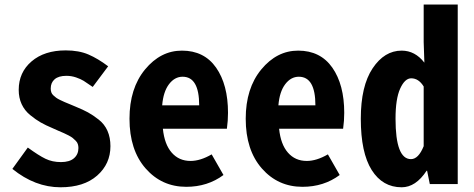

<svg xmlns="http://www.w3.org/2000/svg" viewBox="-20 -792 2040 826"><path d="M240.2 13.7Q130.9 13.7 33.2 -65.4L99.6 -157.2Q146.5 -123 175.8 -108.9Q205.1 -94.7 242.2 -94.7Q279.3 -94.7 298.3 -111.3Q317.4 -127.9 317.4 -155.3Q317.4 -164.1 314.9 -171.9Q312.5 -179.7 305.7 -186.5Q298.8 -193.4 293 -198.2Q287.1 -203.1 274.9 -209.5Q262.7 -215.8 254.9 -219.2Q247.1 -222.7 231 -229.5Q214.8 -236.3 207 -240.2Q176.8 -252.9 155.3 -265.1Q133.8 -277.3 109.9 -296.9Q85.9 -316.4 73.2 -343.8Q60.5 -371.1 60.5 -405.3Q60.5 -480.5 115.7 -527.8Q170.9 -575.2 262.7 -575.2Q319.3 -575.2 360.4 -557.6Q401.4 -540 445.3 -506.8L378.9 -418Q352.5 -436.5 339.8 -444.3Q327.1 -452.1 307.1 -459Q287.1 -465.8 265.6 -465.8Q232.4 -465.8 215.3 -451.2Q198.2 -436.5 198.2 -411.1Q198.2 -402.3 200.7 -395Q203.1 -387.7 209.5 -381.8Q215.8 -376 221.7 -371.6Q227.5 -367.2 238.8 -361.8Q250 -356.4 257.8 -353Q265.6 -349.6 281.2 -343.3Q296.9 -336.9 305.7 -333Q336.9 -320.3 358.4 -308.6Q379.9 -296.9 404.8 -277.3Q429.7 -257.8 442.4 -229Q455.1 -200.2 455.1 -163.1Q455.1 -86.9 397.9 -36.6Q340.8 13.7 240.2 13.7Z M781.2 11.7Q675.8 11.7 606.4 -67.4Q537.1 -146.5 537.1 -281.2Q537.1 -412.1 604 -493.2Q670.9 -574.2 762.7 -574.2Q858.4 -574.2 909.7 -501Q960.9 -427.7 960.9 -306.6Q960.9 -272.5 956.1 -238.3H680.7Q687.5 -170.9 718.8 -135.3Q750 -99.6 799.8 -99.6Q841.8 -99.6 890.6 -127.9L941.4 -39.1Q873 11.7 781.2 11.7ZM677.7 -338.9H836.9Q836.9 -461.9 765.6 -461.9Q731.4 -461.9 707 -429.7Q682.6 -397.5 677.7 -338.9Z M1281.2 11.7Q1175.8 11.7 1106.4 -67.4Q1037.1 -146.5 1037.1 -281.2Q1037.1 -412.1 1104 -493.2Q1170.9 -574.2 1262.7 -574.2Q1358.4 -574.2 1409.7 -501Q1460.9 -427.7 1460.9 -306.6Q1460.9 -272.5 1456.1 -238.3H1180.7Q1187.5 -170.9 1218.8 -135.3Q1250 -99.6 1299.8 -99.6Q1341.8 -99.6 1390.6 -127.9L1441.4 -39.1Q1373 11.7 1281.2 11.7ZM1177.7 -338.9H1336.9Q1336.9 -461.9 1265.6 -461.9Q1231.4 -461.9 1207 -429.7Q1182.6 -397.5 1177.7 -338.9Z M1708 13.7Q1626 13.7 1579.1 -60.5Q1532.2 -134.8 1532.2 -281.2Q1532.2 -421.9 1583 -498Q1633.8 -574.2 1708 -574.2Q1765.6 -574.2 1805.7 -522.5L1802.7 -611.3V-772.5H1949.2V0H1829.1L1817.4 -57.6H1815.4Q1768.6 13.7 1708 13.7ZM1748 -107.4Q1780.3 -107.4 1802.7 -163.1V-419.9Q1781.2 -455.1 1749 -455.1Q1721.7 -455.1 1701.7 -411.1Q1681.6 -367.2 1681.6 -281.2Q1681.6 -107.4 1748 -107.4Z"/></svg>

Font: GenEi Gothic M Regular
Style: Bold
Weight: 700
Designer: o_tamon (Modified); [Source Han Sans]
Ryoko NISHIZUKA  (kana & ideographs); Paul D. Hunt (Latin, Greek & Cyrillic); Wenl
Version: Version 1.1a;Original Version 1.004